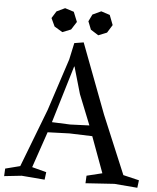

<svg xmlns="http://www.w3.org/2000/svg" viewBox="-65 -950 829 1011"><g transform="rotate(5 349.5 -444.5)"><path d="M283 -632 302 -720 351 -728 491 -358 620 -50 704 -30 699 10 577 0 425 10 427 -30 509 -50 439 -240 318 -244 203 -240 138 -50 214 -30 209 10 87 0 -5 10 -3 -30 75 -50 193 -357ZM312 -597 221 -295 318 -291 419 -295 355 -455 314 -597ZM194 -878 238 -899 285 -884 306 -832 279 -790 234 -772 191 -798 171 -841ZM384 -878 429 -899 475 -884 495 -832 469 -790 424 -772 383 -798 366 -841Z"/></g></svg>

Font: Alike Angular
Style: Regular
Weight: 400
Designer: Sveta Sebyakina
Foundry: Cyreal (www.cyreal.org)
Version: Version 1.300; ttfautohint (v1.8.4.7-5d5b)